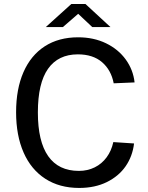

<svg xmlns="http://www.w3.org/2000/svg" viewBox="-20 -917 730 947"><path d="M643.8 -510.5 540.8 -506.1Q528.2 -571.7 483.3 -610.3Q438.5 -648.9 364 -648.9Q267.3 -648.9 217 -577.8Q166.8 -506.8 166.8 -362.4Q166.8 -219.2 217.8 -146.7Q268.9 -74.1 369 -74.1Q411.9 -74.1 447.2 -91.6Q482.4 -109 506 -141.2Q529.6 -173.3 538.9 -216.2L641.2 -209.4Q633.7 -146.3 599.8 -97.2Q565.9 -48.1 507.1 -19Q448.3 10 370.4 10Q273.5 10 203.3 -35.4Q133.2 -80.8 96.3 -164.9Q59.4 -249 59.4 -363.5Q59.4 -478.1 95.8 -561.2Q132.2 -644.3 200.9 -688.7Q269.6 -733 365.4 -733Q441.9 -733 502.8 -703.6Q563.6 -674.1 600.3 -623.4Q637 -572.7 643.8 -510.5ZM365.6 -848.9 290.2 -783.5H205.8L331.9 -897.4H401.4L524.8 -783.5H435.1Z"/></svg>

Font: Public Sans VF
Style: Regular
Weight: 400
Designer: Pablo Impallari, Rodrigo Fuenzalida (Modified by Dan O. Williams and USWDS)
Version: Version 1.003